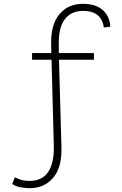

<svg xmlns="http://www.w3.org/2000/svg" viewBox="-20 -770 640 1006"><path d="M148 -492H249L248 -541Q246 -641 291.5 -695.5Q337 -750 415 -750Q481 -750 518 -717.5Q555 -685 558 -630L524 -626Q512 -713 415 -713Q355 -713 321.5 -671.5Q288 -630 288 -546V-492H472V-457H289L302 1Q305 107 258.5 161.5Q212 216 135 216Q111 216 86 211Q61 206 44 194L58 159Q79 170 97 174Q115 178 133 178Q202 178 233 130Q264 82 262 -5L250 -457H148Z"/></svg>

Font: Livvic ExtraLight
Style: Regular
Weight: 275
Designer: Jacques Le Bailly, Baron von Fonthausen
Version: Version 1.001; ttfautohint (v1.8.2)